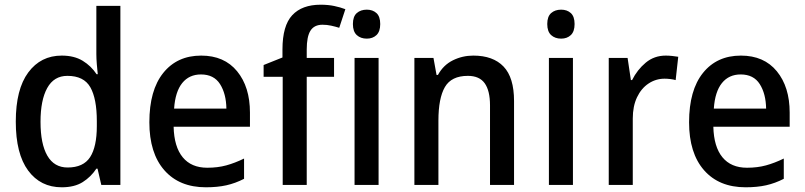

<svg xmlns="http://www.w3.org/2000/svg" viewBox="-20 -785 3416 815"><path d="M242 10Q152 10 99.5 -61Q47 -132 47 -269Q47 -406 100 -477.5Q153 -549 242 -549Q295 -549 331 -527Q367 -505 390 -470H395Q393 -488 391 -512Q389 -536 389 -555V-760H491V0H410L394 -69H389Q366 -34 331 -12Q296 10 242 10ZM267 -74Q334 -74 362.5 -118Q391 -162 391 -250V-271Q391 -366 363.5 -414.5Q336 -463 266 -463Q209 -463 180.5 -411.5Q152 -360 152 -268Q152 -174 181 -124Q210 -74 267 -74Z M834 -549Q932 -549 986.5 -482.5Q1041 -416 1041 -307V-247H717Q719 -162 755.5 -117.5Q792 -73 860 -73Q904 -73 940.5 -83Q977 -93 1016 -112V-26Q979 -7 941 1.5Q903 10 854 10Q741 10 677.5 -62.5Q614 -135 614 -266Q614 -402 673 -475.5Q732 -549 834 -549ZM833 -469Q783 -469 753.5 -432.5Q724 -396 719 -324H941Q940 -387 914 -428Q888 -469 833 -469Z M1398 -459H1282V0H1180V-459H1099V-509L1179 -541V-575Q1179 -676 1220.5 -720.5Q1262 -765 1341 -765Q1373 -765 1399 -759.5Q1425 -754 1446 -746L1420 -667Q1404 -672 1386 -676Q1368 -680 1349 -680Q1314 -680 1298 -655Q1282 -630 1282 -575V-539H1398Z M1537 -744Q1562 -744 1578 -729.5Q1594 -715 1594 -683Q1594 -651 1578 -636Q1562 -621 1537 -621Q1511 -621 1494.5 -636Q1478 -651 1478 -683Q1478 -715 1494.5 -729.5Q1511 -744 1537 -744ZM1587 -539V0H1485V-539Z M1989 -549Q2073 -549 2117.5 -502.5Q2162 -456 2162 -356V0H2060V-338Q2060 -400 2037.5 -431.5Q2015 -463 1966 -463Q1896 -463 1868.5 -415.5Q1841 -368 1841 -273V0H1739V-539H1820L1833 -467H1839Q1862 -509 1902.5 -529Q1943 -549 1989 -549Z M2362 -744Q2387 -744 2403 -729.5Q2419 -715 2419 -683Q2419 -651 2403 -636Q2387 -621 2362 -621Q2336 -621 2319.5 -636Q2303 -651 2303 -683Q2303 -715 2319.5 -729.5Q2336 -744 2362 -744ZM2412 -539V0H2310V-539Z M2806 -549Q2819 -549 2833 -547.5Q2847 -546 2859 -544L2848 -445Q2838 -448 2825 -449.5Q2812 -451 2801 -451Q2764 -451 2733 -430.5Q2702 -410 2684 -372Q2666 -334 2666 -282V0H2564V-539H2644L2658 -445H2663Q2685 -489 2721 -519Q2757 -549 2806 -549Z M3125 -549Q3223 -549 3277.5 -482.5Q3332 -416 3332 -307V-247H3008Q3010 -162 3046.5 -117.5Q3083 -73 3151 -73Q3195 -73 3231.5 -83Q3268 -93 3307 -112V-26Q3270 -7 3232 1.5Q3194 10 3145 10Q3032 10 2968.5 -62.5Q2905 -135 2905 -266Q2905 -402 2964 -475.5Q3023 -549 3125 -549ZM3124 -469Q3074 -469 3044.5 -432.5Q3015 -396 3010 -324H3232Q3231 -387 3205 -428Q3179 -469 3124 -469Z"/></svg>

Font: Noto Sans Malayalam SemiCondensed Medium
Style: Regular
Weight: 500
Width: 4
Designer: Jelle Bosma - Monotype Design Team
Foundry: Monotype Imaging Inc.
Version: Version 2.104; ttfautohint (v1.8.4.7-5d5b)